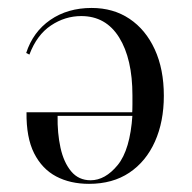

<svg xmlns="http://www.w3.org/2000/svg" viewBox="-20 -444 477 478"><path d="M208.1 -424.2Q262.1 -424.2 302.4 -397.2Q342.7 -370.2 365.3 -321Q387.9 -271.8 387.9 -205.6Q387.9 -141.1 365.7 -91.5Q343.5 -41.9 302 -14.1Q260.5 13.7 201.6 13.7Q154.8 13.7 119.8 -4.8Q84.7 -23.4 64.9 -62.5Q45.2 -101.6 46 -164.5H339.5L340.3 -155.6H123.4Q122.6 -112.9 130.6 -76.2Q138.7 -39.5 157.3 -17.3Q175.8 4.8 205.6 4.8Q241.9 4.8 273 -33.1Q304 -71 309.7 -157.3L308.9 -158.9Q309.7 -171.8 309.7 -183.9Q309.7 -196 309.7 -206.5Q309.7 -297.6 276.6 -350.8Q243.5 -404 182.3 -404Q141.9 -404 106.9 -380.6Q71.8 -357.3 53.2 -308.1L45.2 -312.1Q62.1 -364.5 105.2 -394.4Q148.4 -424.2 208.1 -424.2Z"/></svg>

Font: Playfair 144pt SemiCondensed Light
Style: Regular
Weight: 300
Width: 4
Designer: Claus Eggers Sørensen
Foundry: Claus Eggers Sørensen
Version: Version 2.203